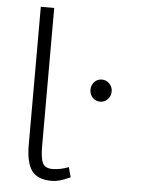

<svg xmlns="http://www.w3.org/2000/svg" viewBox="-54 -794 648 857"><g transform="rotate(5 270.0 -365.0)"><path d="M293 -3Q263 10 245.5 15Q228 20 210 20Q146 20 120 -16Q94 -52 94 -132V-750H154V-131Q154 -76 165 -54.5Q176 -33 209 -33Q225 -33 245 -37Q265 -41 281 -48ZM394 -351Q374 -351 360.5 -365.5Q347 -380 347 -401Q347 -421 360.5 -435.5Q374 -450 394 -450Q414 -450 428 -435.5Q442 -421 442 -401Q442 -380 428 -365.5Q414 -351 394 -351Z"/></g></svg>

Font: Moderustic Light
Style: Regular
Weight: 300
Designer: Tural Alisoy
Foundry: TAFT Foundry
Version: Version 2.120